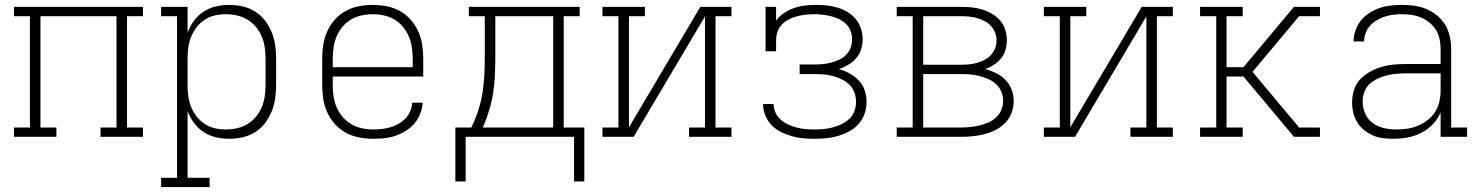

<svg xmlns="http://www.w3.org/2000/svg" viewBox="-20 -558 6040 783"><path d="M37 0V-38H102V-492H37V-530H563V-492H498V-38H563V0H390V-38H455V-492H145V-38H210V0Z M637 205V167H702V-492H637V-530H745V-424Q754 -450 770.5 -472.5Q787 -495 809.5 -510Q832 -525 859.5 -531.5Q887 -538 914 -538Q942 -538 969 -532Q996 -526 1019.5 -511.5Q1043 -497 1060 -475Q1077 -453 1087.5 -427.5Q1098 -402 1102 -374.5Q1106 -347 1106 -320V-210Q1106 -183 1102 -155.5Q1098 -128 1087.5 -102.5Q1077 -77 1060 -55Q1043 -33 1019.5 -18.5Q996 -4 969 2Q942 8 914 8Q887 8 859.5 1.5Q832 -5 809.5 -20Q787 -35 770.5 -57.5Q754 -80 745 -106V167H835V205ZM901 -30Q924 -30 946.5 -35Q969 -40 989 -52Q1009 -64 1023.5 -81.5Q1038 -99 1047 -120Q1056 -141 1059.5 -164Q1063 -187 1063 -210V-320Q1063 -343 1059.5 -366Q1056 -389 1047 -410Q1038 -431 1023.5 -448.5Q1009 -466 989 -478Q969 -490 946.5 -495Q924 -500 901 -500Q878 -500 856 -495Q834 -490 815 -477.5Q796 -465 782 -447Q768 -429 759.5 -408Q751 -387 748 -365Q745 -343 745 -320V-210Q745 -187 748 -165Q751 -143 759.5 -122Q768 -101 782 -83Q796 -65 815 -52.5Q834 -40 856 -35Q878 -30 901 -30Z M1502 8Q1473 8 1444.5 2.5Q1416 -3 1391 -16.5Q1366 -30 1346.5 -51.5Q1327 -73 1315 -99Q1303 -125 1298.5 -153Q1294 -181 1294 -210V-320Q1294 -348 1298.5 -376.5Q1303 -405 1315 -431Q1327 -457 1346 -478.5Q1365 -500 1390 -513.5Q1415 -527 1443.5 -532.5Q1472 -538 1500 -538Q1528 -538 1556.5 -532.5Q1585 -527 1610 -513.5Q1635 -500 1654 -478.5Q1673 -457 1685 -431Q1697 -405 1701.5 -376.5Q1706 -348 1706 -320V-246H1337V-210Q1337 -187 1340.5 -164Q1344 -141 1353 -120Q1362 -99 1377.5 -81Q1393 -63 1413 -51.5Q1433 -40 1455.5 -35Q1478 -30 1502 -30Q1519 -30 1537 -32Q1555 -34 1572 -39Q1589 -44 1605 -53Q1621 -62 1633.5 -75Q1646 -88 1653 -104.5Q1660 -121 1661 -139H1704Q1702 -116 1693.5 -94Q1685 -72 1670 -54.5Q1655 -37 1635 -24.5Q1615 -12 1593 -4.5Q1571 3 1548 5.5Q1525 8 1502 8ZM1663 -284V-320Q1663 -343 1659.5 -366Q1656 -389 1647 -410Q1638 -431 1623 -449Q1608 -467 1588.5 -478.5Q1569 -490 1546 -495Q1523 -500 1500 -500Q1477 -500 1454 -495Q1431 -490 1411.5 -478.5Q1392 -467 1377 -449Q1362 -431 1353 -410Q1344 -389 1340.5 -366Q1337 -343 1337 -320V-284Z M1879 182H1837V-38H1902Q1919 -72 1930.5 -108Q1942 -144 1948 -181Q1954 -218 1955.5 -256Q1957 -294 1957 -331V-492H1892V-530H2344V-492H2279V-38H2363V182H2321V0H1879ZM2236 -38V-492H2000V-331Q2000 -294 1998.5 -256.5Q1997 -219 1991.5 -182Q1986 -145 1975 -108.5Q1964 -72 1949 -38Z M2437 0V-38H2502V-492H2437V-530H2610V-492H2545V-39L2836 -530H2963V-492H2898V-38H2963V0H2790V-38H2855V-491L2564 0Z M3303 8Q3279 8 3255.5 6Q3232 4 3209.5 -2.5Q3187 -9 3165.5 -19.5Q3144 -30 3127.5 -47Q3111 -64 3101.5 -86Q3092 -108 3092 -132Q3092 -132 3092 -132.5Q3092 -133 3092 -134H3135Q3135 -133 3135 -133Q3135 -133 3135 -133Q3135 -114 3143 -97.5Q3151 -81 3165 -69Q3179 -57 3196 -49.5Q3213 -42 3230.5 -37.5Q3248 -33 3266.5 -31.5Q3285 -30 3303 -30Q3322 -30 3341 -32Q3360 -34 3378 -39Q3396 -44 3413.5 -52.5Q3431 -61 3444.5 -74Q3458 -87 3464.5 -105Q3471 -123 3471 -142Q3471 -162 3464.5 -180.5Q3458 -199 3444 -212.5Q3430 -226 3412.5 -234.5Q3395 -243 3376.5 -248Q3358 -253 3338.5 -254.5Q3319 -256 3300 -256H3241V-295H3300Q3317 -295 3334.5 -296.5Q3352 -298 3369 -302.5Q3386 -307 3402 -314.5Q3418 -322 3430.5 -334.5Q3443 -347 3449 -363.5Q3455 -380 3455 -397Q3455 -415 3449 -431.5Q3443 -448 3430.5 -460Q3418 -472 3402 -480Q3386 -488 3369 -492Q3352 -496 3335 -498Q3318 -500 3300 -500Q3300 -500 3300 -500Q3300 -500 3300 -500Q3282 -500 3264.5 -498Q3247 -496 3230 -491.5Q3213 -487 3197 -479Q3181 -471 3169 -458.5Q3157 -446 3151 -429Q3145 -412 3145 -394V-349H3102V-530H3145V-474Q3158 -492 3177.5 -505Q3197 -518 3219 -525.5Q3241 -533 3264 -535.5Q3287 -538 3309 -538Q3309 -538 3309 -538Q3309 -538 3310 -538Q3332 -538 3354 -535.5Q3376 -533 3397 -526.5Q3418 -520 3437 -508.5Q3456 -497 3470 -480Q3484 -463 3491 -441.5Q3498 -420 3498 -398Q3498 -377 3491.5 -356.5Q3485 -336 3471.5 -320.5Q3458 -305 3439.5 -294Q3421 -283 3401 -276Q3424 -270 3445 -258.5Q3466 -247 3482.5 -229.5Q3499 -212 3506.5 -189Q3514 -166 3514 -142Q3514 -118 3506 -94.5Q3498 -71 3481.5 -52.5Q3465 -34 3443.5 -22.5Q3422 -11 3399 -4Q3376 3 3351.5 5.5Q3327 8 3303 8Z M3637 0V-38H3702V-492H3637V-530H3898Q3920 -530 3942 -528Q3964 -526 3985 -519.5Q4006 -513 4025 -502Q4044 -491 4058.5 -474.5Q4073 -458 4079.5 -436.5Q4086 -415 4086 -394Q4086 -374 4080.5 -354.5Q4075 -335 4062.5 -320Q4050 -305 4033.5 -294Q4017 -283 3998 -277Q4021 -270 4042.5 -259.5Q4064 -249 4080.5 -232Q4097 -215 4105.5 -192.5Q4114 -170 4114 -146Q4114 -122 4105.5 -98.5Q4097 -75 4080 -57.5Q4063 -40 4041 -28.5Q4019 -17 3995.5 -11Q3972 -5 3947.5 -2.5Q3923 0 3898 0ZM3745 -294H3898Q3915 -294 3931.5 -295.5Q3948 -297 3964 -301.5Q3980 -306 3994.5 -313.5Q4009 -321 4020.5 -333Q4032 -345 4038 -360.5Q4044 -376 4044 -393Q4044 -409 4038 -425Q4032 -441 4020.5 -453Q4009 -465 3994.5 -472.5Q3980 -480 3964 -484.5Q3948 -489 3931.5 -490.5Q3915 -492 3898 -492H3745ZM3898 -38Q3917 -38 3936.5 -40Q3956 -42 3974.5 -46.5Q3993 -51 4010.5 -58.5Q4028 -66 4042 -79Q4056 -92 4063.5 -110Q4071 -128 4071 -147Q4071 -166 4063.5 -184Q4056 -202 4042 -215Q4028 -228 4010.5 -235.5Q3993 -243 3974.5 -248Q3956 -253 3936.5 -254.5Q3917 -256 3898 -256H3745V-38Z M4237 0V-38H4302V-492H4237V-530H4410V-492H4345V-39L4636 -530H4763V-492H4698V-38H4763V0H4590V-38H4655V-491L4364 0Z M4874 0V-38H4940V-492H4874V-530H5048V-492H4982V-284H5051L5257 -530H5363V-492H5278L5088 -265L5278 -38H5363V0H5257L5051 -246H4982V-38H5048V0Z M5663 8Q5642 8 5620.5 5.5Q5599 3 5579.5 -5.5Q5560 -14 5543 -27.5Q5526 -41 5515 -59Q5504 -77 5499 -98Q5494 -119 5494 -141Q5494 -166 5502 -191.5Q5510 -217 5528 -235.5Q5546 -254 5569 -266.5Q5592 -279 5617 -286Q5642 -293 5668 -295Q5694 -297 5720 -297H5855V-358Q5855 -378 5851 -398Q5847 -418 5836.5 -435Q5826 -452 5810.5 -465Q5795 -478 5776.5 -486Q5758 -494 5738 -497Q5718 -500 5698 -500Q5681 -500 5663 -498Q5645 -496 5628 -490.5Q5611 -485 5595.5 -476Q5580 -467 5568 -454Q5556 -441 5549.5 -424Q5543 -407 5543 -389H5500Q5500 -412 5508 -434.5Q5516 -457 5530.5 -475Q5545 -493 5565 -505.5Q5585 -518 5607 -525.5Q5629 -533 5652 -535.5Q5675 -538 5698 -538Q5724 -538 5749 -534.5Q5774 -531 5797.5 -521Q5821 -511 5841 -494.5Q5861 -478 5874 -456Q5887 -434 5892.5 -409Q5898 -384 5898 -358V-38H5963V0H5855V-100Q5844 -73 5823.5 -51.5Q5803 -30 5776.5 -16.5Q5750 -3 5721 2.5Q5692 8 5663 8ZM5676 -30Q5698 -30 5720.5 -33.5Q5743 -37 5764 -46Q5785 -55 5803 -69Q5821 -83 5833 -102.5Q5845 -122 5850 -144Q5855 -166 5855 -189V-259H5720Q5700 -259 5679.5 -257.5Q5659 -256 5639.5 -251.5Q5620 -247 5601 -238.5Q5582 -230 5567 -217Q5552 -204 5544.5 -184.5Q5537 -165 5537 -145Q5537 -119 5547.5 -95Q5558 -71 5578.5 -56Q5599 -41 5624.5 -35.5Q5650 -30 5676 -30Z"/></svg>

Font: Iosevka Slab XLtEx
Style: Regular
Weight: 200
Width: 7
Monospace: yes
Designer: Belleve Invis
Foundry: Belleve Invis
Version: Version 11.1.0; ttfautohint (v1.8.3)